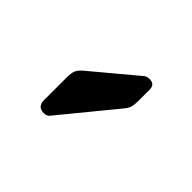

<svg xmlns="http://www.w3.org/2000/svg" viewBox="-28 -858 390 390"><g transform="rotate(-45 167.0 -663.5)"><path d="M66.9 -712.9Q66.9 -731.9 85.9 -731.9H150.9Q165 -731.9 172.1 -728.5Q179.2 -725.1 188 -713.9L263.2 -624Q268.1 -619.1 268.1 -610.8Q268.1 -594.7 252 -595.2H220.2Q209 -595.2 202.4 -597.2Q195.8 -599.1 188 -606L71.8 -701.2Q66.9 -706.1 66.9 -712.9Z"/></g></svg>

Font: Rubik AZ
Style: Regular
Weight: 400
Designer: Hubert and Fischer
Foundry: Hubert & Fischer
Version: Version 2.000